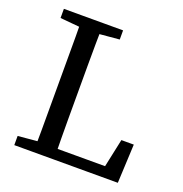

<svg xmlns="http://www.w3.org/2000/svg" viewBox="-122 -779 847 887"><g transform="rotate(20 301.5 -335.0)"><path d="M43 0V-45L174 -57H186V0ZM136 0Q138 -52 138 -103.5Q138 -155 138 -206.5Q138 -258 138 -310V-359Q138 -412 138 -464Q138 -516 138 -568Q138 -620 136 -670H238Q237 -619 236.5 -567Q236 -515 236 -463Q236 -411 236 -359V-294Q236 -250 236 -201.5Q236 -153 236.5 -102Q237 -51 238 0ZM186 0V-52H502L464 -22L500 -191H561L552 0ZM43 -625V-670H334V-625L199 -613H174Z"/></g></svg>

Font: Source Serif 4 18pt
Style: Regular
Weight: 400
Designer: Frank Grießhammer
Foundry: Adobe Systems Incorporated
Version: Version 4.004;hotconv 1.0.116;makeotfexe 2.5.65601